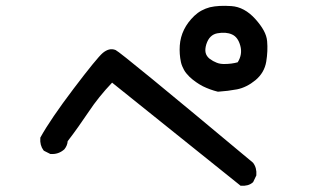

<svg xmlns="http://www.w3.org/2000/svg" viewBox="-20 -703 1040 644"><path d="M785.2 -81.5 356 -425.8Q310.5 -377.9 277.8 -328.6Q260.7 -303.2 242.9 -278.1Q225.1 -252.9 207 -229.5Q206.1 -214.8 195.8 -202.1L195.3 -201.7Q175.8 -184.6 149.9 -186.5H148.9L147.9 -187L128.4 -196.8L127 -197.8L126 -198.7Q113.3 -215.8 115.2 -239.7V-241.2L115.7 -242.2Q149.4 -303.2 227.1 -405.8Q305.2 -508.8 324.7 -525.4Q335.4 -534.2 345.9 -536.9Q356.4 -539.6 367.7 -535.2Q385.7 -527.3 828.1 -157.7L828.6 -157.2L829.1 -156.7Q841.8 -139.6 839.8 -115.7V-114.7L839.4 -113.8L829.6 -93.3L829.1 -92.3L828.1 -91.3Q820.3 -84.5 810.3 -81.8Q800.3 -79.1 788.6 -80.1H786.6ZM710.4 -395.5Q684.6 -401.9 660.6 -413.6Q648.4 -419.9 637 -428Q625.5 -436 615.2 -445.8Q609.9 -451.2 605.2 -456.8Q600.6 -462.4 597.2 -468.5Q593.8 -474.6 591.1 -481.2Q588.4 -487.8 586.9 -494.6Q581.1 -522 583 -550.3Q585 -578.6 597.2 -603.5Q609.4 -628.4 631.8 -649.9Q643.1 -660.6 656.2 -667.7Q669.4 -674.8 684.1 -678.7Q713.4 -685.5 755.9 -682.6Q799.8 -679.7 836.4 -639.2Q854.5 -619.1 864.5 -600.8Q874.5 -582.5 876 -564.9Q878.9 -532.2 873 -496.1Q866.7 -459 836.9 -434.1Q807.1 -409.7 774.9 -403.3Q744.1 -397.5 712.4 -395.5H711.4ZM777.3 -494.1Q793.9 -520.5 786.1 -549.3Q778.3 -578.6 758.3 -587.4Q737.8 -596.7 709 -591.3Q695.8 -588.9 686.5 -579.8Q677.2 -570.8 671.9 -554.2Q667 -537.6 669.7 -526.1Q672.4 -514.6 683.1 -505.9Q689 -501.5 694.8 -498.3Q700.7 -495.1 706.8 -492.7Q712.9 -490.2 719 -489.3Q725.1 -488.3 731.4 -488.3Q756.8 -488.3 777.3 -494.1Z"/></svg>

Font: NaikaiFont
Style: SemiBold
Weight: 600
Version: Version 1.89